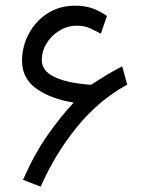

<svg xmlns="http://www.w3.org/2000/svg" viewBox="-20 -661 519 689"><path d="M244.6 -293Q163.1 -305.7 111.1 -342.5Q59.1 -379.4 59.1 -442.4Q59.1 -494.1 83 -539.3Q106.9 -584.5 149.9 -612.5Q192.9 -640.6 250.5 -640.6Q285.2 -640.6 312.7 -630.6Q340.3 -620.6 363.8 -603.5L341.8 -540Q324.2 -549.8 303.7 -559.3Q283.2 -568.8 255.9 -568.8Q221.7 -568.8 192.9 -551Q164.1 -533.2 147 -505.1Q129.9 -477.1 129.9 -445.8Q129.9 -407.2 173.8 -385.5Q217.8 -363.8 302.2 -356.9Q303.2 -356.9 305.4 -357.2Q307.6 -357.4 310.1 -358.9Q342.8 -379.9 364.5 -393.1Q386.2 -406.2 418.5 -422.9L436.5 -357.4Q333.5 -300.8 255.4 -204.3Q177.2 -107.9 126 8.8L62.5 -15.6Q104.5 -110.8 151.9 -177.7Q199.2 -244.6 244.6 -293Z"/></svg>

Font: Vazirmatn FD Light
Style: Regular
Weight: 300
Designer: Saber Rastikerdar
Foundry: Saber Rastikerdar
Version: Version 33.003